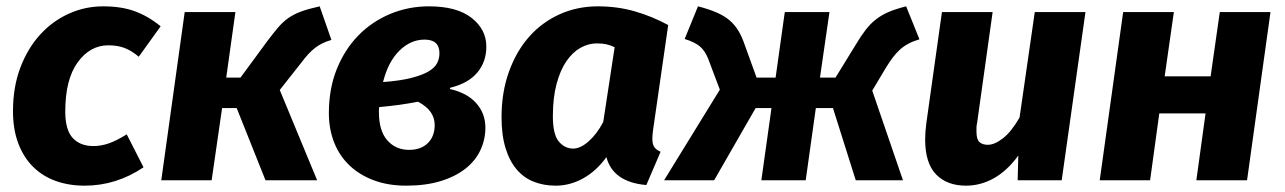

<svg xmlns="http://www.w3.org/2000/svg" viewBox="-20 -569 4056 606"><path d="M275 -108Q299 -108 323.5 -116.5Q348 -125 380 -145L433 -41Q347 17 247 17Q197 17 155.5 2Q114 -13 84 -43Q54 -73 37.5 -117Q21 -161 21 -218Q21 -294 44 -355Q67 -416 106 -459Q145 -502 196.5 -525.5Q248 -549 306 -549Q363 -549 405.5 -533.5Q448 -518 487 -486L418 -390Q394 -410 372 -418Q350 -426 322 -426Q264 -426 225 -372Q186 -318 186 -217Q186 -159 209.5 -133.5Q233 -108 275 -108Z M489 0 563 -531H723L694 -324H739L825 -441Q844 -466 858.5 -483Q873 -500 890 -512Q907 -524 930 -532.5Q953 -541 989 -549L1026 -443Q1009 -438 997 -432Q985 -426 974 -417.5Q963 -409 952.5 -397.5Q942 -386 930 -370L863 -285L981 0H818L727 -228H681L648 0Z M1400 -288Q1454 -276 1483 -243.5Q1512 -211 1512 -166Q1512 -129 1496.5 -95.5Q1481 -62 1449.5 -37Q1418 -12 1371 2.5Q1324 17 1262 17Q1206 17 1161 0.5Q1116 -16 1084 -46Q1052 -76 1035 -118.5Q1018 -161 1018 -212Q1018 -289 1043 -351Q1068 -413 1111 -457Q1154 -501 1211.5 -525Q1269 -549 1334 -549Q1422 -549 1468.5 -512.5Q1515 -476 1515 -422Q1515 -374 1486.5 -340Q1458 -306 1401 -292ZM1352 -174Q1352 -221 1299 -248Q1269 -242 1239.5 -238Q1210 -234 1177 -231Q1176 -227 1176 -223V-215Q1176 -156 1202.5 -126Q1229 -96 1271 -96Q1309 -96 1330.5 -117.5Q1352 -139 1352 -174ZM1320 -444Q1276 -444 1240.5 -409Q1205 -374 1189 -310Q1243 -314 1278 -323Q1313 -332 1332.5 -343.5Q1352 -355 1359.5 -369.5Q1367 -384 1367 -401Q1367 -444 1320 -444Z M2041 -157Q2040 -149 2039.5 -142.5Q2039 -136 2039 -131Q2039 -114 2045 -105Q2051 -96 2065 -90L2020 15Q1915 6 1894 -73Q1862 -29 1820.5 -6Q1779 17 1734 17Q1696 17 1664.5 4.5Q1633 -8 1610.5 -34.5Q1588 -61 1575.5 -102Q1563 -143 1563 -199Q1563 -278 1586.5 -343Q1610 -408 1650.5 -453.5Q1691 -499 1746.5 -524Q1802 -549 1867 -549Q1928 -549 1982.5 -533.5Q2037 -518 2089 -490ZM1789 -100Q1812 -100 1838 -123Q1864 -146 1884 -184L1920 -420Q1905 -427 1892.5 -429.5Q1880 -432 1863 -432Q1837 -432 1812 -418Q1787 -404 1767.5 -375.5Q1748 -347 1736.5 -303.5Q1725 -260 1725 -202Q1725 -144 1744 -122Q1763 -100 1789 -100Z M2383 0 2415 -228H2365L2234 0H2076L2252 -286L2215 -384Q2205 -409 2189 -422.5Q2173 -436 2141 -446L2183 -549Q2218 -540 2242 -529.5Q2266 -519 2282.5 -505Q2299 -491 2310.5 -472Q2322 -453 2331 -426L2368 -324H2428L2457 -531H2598L2568 -324H2617L2681 -428Q2697 -455 2712 -474.5Q2727 -494 2745 -508Q2763 -522 2785.5 -531.5Q2808 -541 2840 -549L2882 -445Q2862 -439 2847 -431Q2832 -423 2820 -412Q2808 -401 2797.5 -387Q2787 -373 2776 -355L2733 -283L2830 0H2681L2609 -228H2555L2523 0Z M3113 -531 3064 -181Q3062 -173 3062 -166V-153Q3062 -129 3071.5 -120.5Q3081 -112 3098 -112Q3119 -112 3145.5 -132.5Q3172 -153 3198 -198L3246 -531H3406L3331 0H3192L3194 -78Q3159 -30 3117 -6.5Q3075 17 3029 17Q2969 17 2934.5 -18.5Q2900 -54 2900 -129Q2900 -141 2901 -154.5Q2902 -168 2904 -182L2953 -531Z M3756 0 3785 -211H3639L3610 0H3451L3525 -531H3685L3656 -328H3801L3830 -531H3990L3916 0Z"/></svg>

Font: Szlgxwxxxixliatcpuztgldltzi
Style: Regular
Weight: 700
Italic angle: -8°
Designer: Carrois Corporate & Edenspiekermann
Foundry: Carrois Corporate GbR & Edenspiekermann AG
Version: Version 2.001